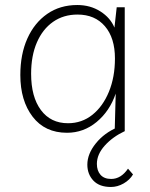

<svg xmlns="http://www.w3.org/2000/svg" viewBox="-20 -522 599 765"><path d="M477 -493V0H437L441 -149Q417 -79 365 -36Q313 7 247 7Q159 7 110 -57Q61 -121 61 -223Q61 -306 89 -368.5Q117 -431 168 -466.5Q219 -502 288 -502Q340 -502 380 -476.5Q420 -451 436 -412L445 -493ZM289 -464Q233 -464 191.5 -435Q150 -406 127 -353Q104 -300 104 -228Q104 -136 143 -83.5Q182 -31 251 -31Q306 -31 348 -64.5Q390 -98 414 -156.5Q438 -215 438 -289Q438 -371 398 -417.5Q358 -464 289 -464ZM422 223Q376 223 352 197.5Q328 172 328 134Q328 91 362 49Q396 7 449 -15L478 0Q429 23 397.5 58Q366 93 366 131Q366 158 380.5 174.5Q395 191 423 191Q462 191 490 150L510 173Q497 195 472.5 209Q448 223 422 223Z"/></svg>

Font: Livvic ExtraLight
Style: Regular
Weight: 275
Designer: Jacques Le Bailly, Baron von Fonthausen
Version: Version 1.001; ttfautohint (v1.8.2)